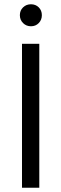

<svg xmlns="http://www.w3.org/2000/svg" viewBox="-20 -879 287 899"><path d="M164 0H83V-674H164ZM161.5 -844.5Q176 -830 176 -808Q176 -786 161.5 -771Q147 -756 125 -756Q103 -756 88 -771Q73 -786 73 -808Q73 -830 88 -844.5Q103 -859 125 -859Q147 -859 161.5 -844.5Z"/></svg>

Font: Hind Vadodara
Style: Regular
Weight: 400
Designer: Hitesh Malaviya
Foundry: Indian Type Foundry
Version: Version 1.001;PS 1.0;hotconv 1.0.86;makeotf.lib2.5.63406; tt